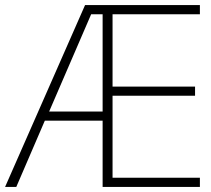

<svg xmlns="http://www.w3.org/2000/svg" viewBox="-21 -734 828 754"><path d="M764 0V-36H421V-358H745V-394H421V-678H764V-714H313L-1 0H43L155 -260H382V0ZM172 -296 337 -678H382V-296Z"/></svg>

Font: Noto Sans Sinhala ExtraLight
Style: Regular
Weight: 200
Designer: Jelle Bosma - Monotype Design Team
Foundry: Monotype Imaging Inc.
Version: Version 2.006